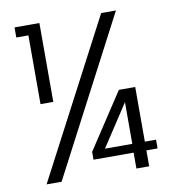

<svg xmlns="http://www.w3.org/2000/svg" viewBox="-80 -774 761 844"><g transform="rotate(-10 301.0 -352.0)"><path d="M41 -659V-704H152V-352H95V-659ZM427 -700H493L127 0H60ZM282 -106 445 -354H518V-110H568V-71H518V0H461V-71H282ZM462 -110V-296L340 -110Z"/></g></svg>

Font: Poppins-Tabular Light
Style: Regular
Weight: 300
Designer: Ninad Kale (Devanagari), Jonny Pinhorn (Latin)
Foundry: Indian Type Foundry
Version: Version 4.004